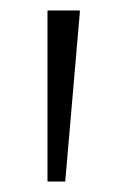

<svg xmlns="http://www.w3.org/2000/svg" viewBox="-20 -828 231 368"><path d="M133 -808V-804L105 -480H71V-808Z"/></svg>

Font: EncodeSans
Style: Light
Weight: 300
Designer: Pablo Impallari, Andres Torresi
Foundry: Pablo Impallari, Andres Torresi
Version: Version 1.000; ttfautohint (v1.4.1)